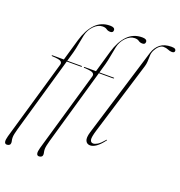

<svg xmlns="http://www.w3.org/2000/svg" viewBox="-174 -851 1087 1157"><g transform="rotate(20 369.5 -272.0)"><path d="M68 -422.5Q68 -425 72 -425H145L185 -563.5Q205.5 -633.5 243.2 -672.8Q281 -712 338 -712Q368.5 -712 368.5 -693.5Q368.5 -677 350 -677Q335 -677 325 -684.5Q315 -692 297.5 -692Q268 -692 242 -665.2Q216 -638.5 208 -602Q202 -574.5 196.5 -542.2Q191 -510 184 -484.5L167 -425H258.5Q262 -425 262 -423Q262 -419.5 255 -419.5H165.5L26.5 65Q21.5 83.5 18.5 97.2Q15.5 111 15.5 121Q15.5 133 17.5 140.8Q19.5 148.5 19.5 156Q19.5 165 13 170Q6.5 175 -3 175Q-27.5 175 -13.5 125L135 -388Q139 -401 128.8 -409.2Q118.5 -417.5 72.5 -419.5Q68 -419.5 68 -422.5ZM274 -422.5Q274 -425 278 -425H351L391 -563.5Q411.5 -633.5 449.2 -672.8Q487 -712 544 -712Q574.5 -712 574.5 -693.5Q574.5 -677 556 -677Q541 -677 531 -684.5Q521 -692 503.5 -692Q474 -692 448 -665.2Q422 -638.5 414 -602Q408 -574.5 402.5 -542.2Q397 -510 390 -484.5L373 -425H464.5Q468 -425 468 -423Q468 -419.5 461 -419.5H371.5L232.5 65Q227.5 83.5 224.5 97.2Q221.5 111 221.5 121Q221.5 133 223.5 140.8Q225.5 148.5 225.5 156Q225.5 165 219 170Q212.5 175 203 175Q178.5 175 192.5 125L341 -388Q345 -401 334.8 -409.2Q324.5 -417.5 278.5 -419.5Q274 -419.5 274 -422.5ZM728.5 -719Q745.5 -719 751.8 -714.5Q758 -710 758 -703.5Q758 -690 740.5 -690Q728 -690 714.5 -696Q701 -702 683.5 -702Q670 -702 656.2 -689.8Q642.5 -677.5 633.5 -659.2Q624.5 -641 624.5 -623Q624.5 -603 623.2 -585.8Q622 -568.5 617.5 -554L475.5 -90.5Q460.5 -42 464.2 -25.8Q468 -9.5 483.5 -9.5Q495 -9.5 511 -19Q527 -28.5 550.5 -56.5Q553 -60 555 -58.5Q556.5 -57 554 -54Q530 -22 509 -7.2Q488 7.5 470 7.5Q449.5 7.5 440.8 -10.2Q432 -28 444 -67.5L619 -640Q630.5 -676.5 657 -697.8Q683.5 -719 728.5 -719Z"/></g></svg>

Font: Fraunces 144pt S000 Thin
Style: Italic
Weight: 100
Italic angle: -16°
Version: Version 1.000; ttfautohint (v1.8.3)